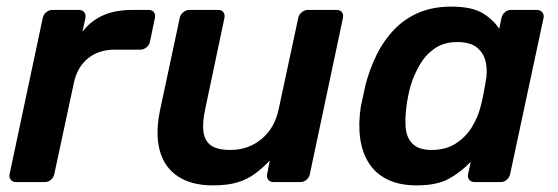

<svg xmlns="http://www.w3.org/2000/svg" viewBox="-20 -550 1686 580"><path d="M28 0Q18 0 12.5 -7Q7 -14 9 -24L109 -495Q111 -506 119.5 -513Q128 -520 138 -520H219Q229 -520 234.5 -513Q240 -506 238 -495L229 -454Q253 -486 290 -503Q327 -520 380 -520H429Q440 -520 445 -513Q450 -506 448 -496L433 -424Q431 -414 422.5 -407Q414 -400 404 -400H326Q278 -400 245.5 -373.5Q213 -347 203 -299L144 -24Q142 -14 134 -7Q126 0 115 0Z M623 10Q558 10 517 -17.5Q476 -45 462.5 -95.5Q449 -146 463 -215L523 -496Q525 -506 533.5 -513Q542 -520 552 -520H640Q650 -520 655 -513Q660 -506 658 -496L600 -221Q591 -180 594.5 -152.5Q598 -125 617 -111Q636 -97 676 -97Q730 -97 770 -130Q810 -163 822 -221L881 -496Q883 -506 891.5 -513Q900 -520 910 -520H997Q1008 -520 1013 -513Q1018 -506 1016 -496L916 -24Q914 -14 906 -7Q898 0 887 0H806Q796 0 790.5 -7Q785 -14 787 -24L795 -65Q773 -42 750 -25Q727 -8 697 1Q667 10 623 10Z M1239 10Q1187 10 1151 -7.5Q1115 -25 1094.5 -57Q1074 -89 1068 -132.5Q1062 -176 1070 -228Q1074 -246 1077 -260.5Q1080 -275 1084 -293Q1097 -343 1118.5 -386Q1140 -429 1171.5 -461.5Q1203 -494 1245.5 -512Q1288 -530 1343 -530Q1405 -530 1437.5 -510.5Q1470 -491 1488 -463L1495 -496Q1497 -506 1505 -513Q1513 -520 1523 -520H1602Q1612 -520 1618 -513Q1624 -506 1622 -496L1521 -24Q1519 -14 1511 -7Q1503 0 1493 0H1414Q1403 0 1397.5 -7Q1392 -14 1394 -24L1402 -61Q1372 -30 1336 -10Q1300 10 1239 10ZM1284 -97Q1326 -97 1356 -116Q1386 -135 1404.5 -164.5Q1423 -194 1431 -225Q1436 -243 1440 -263.5Q1444 -284 1447 -302Q1453 -332 1448 -359.5Q1443 -387 1422.5 -405Q1402 -423 1361 -423Q1322 -423 1294.5 -404.5Q1267 -386 1249 -356Q1231 -326 1220 -290Q1216 -275 1213 -260Q1210 -245 1208 -230Q1203 -194 1205.5 -164Q1208 -134 1226.5 -115.5Q1245 -97 1284 -97Z"/></svg>

Font: Rubik Light Medium
Style: Italic
Weight: 500
Italic angle: -12°
Version: Version 2.104